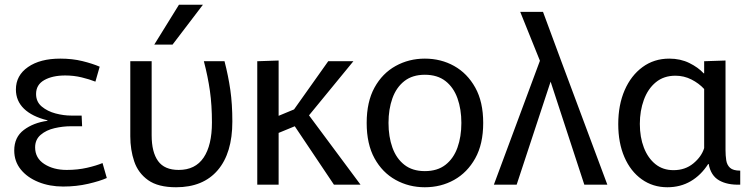

<svg xmlns="http://www.w3.org/2000/svg" viewBox="-20 -778 3179 809"><path d="M246 8Q189 8 142 -11Q95 -30 67.5 -64Q40 -98 40 -144Q40 -200 80.5 -230.5Q121 -261 180 -269V-271Q115 -287 81 -320Q47 -353 47 -401Q47 -460 98 -495.5Q149 -531 234 -531Q285 -531 327.5 -520.5Q370 -510 400 -497L382 -434Q357 -444 324 -452Q291 -460 255 -460Q201 -460 166.5 -440.5Q132 -421 132 -382Q132 -349 156 -329Q180 -309 214 -300Q248 -291 280 -291H324L326 -246H278Q245 -246 210 -238Q175 -230 151.5 -210Q128 -190 128 -157Q128 -112 166.5 -87Q205 -62 261 -62Q307 -62 346.5 -71Q386 -80 412 -91L430 -28Q401 -15 351.5 -3.5Q302 8 246 8Z M722 11Q646 11 604 -19Q562 -49 545.5 -98Q529 -147 529 -204V-520H619V-208Q619 -137 646 -99.5Q673 -62 733 -62Q803 -62 838 -114Q873 -166 873 -262Q873 -335 864.5 -395Q856 -455 839 -520H926Q942 -458 950.5 -399Q959 -340 959 -266Q959 -133 897.5 -61Q836 11 722 11ZM630 -590 734 -758H835L707 -590Z M1064 -520 1154 -523V-290L1219 -317L1363 -520H1469L1282 -292L1499 0H1387L1222 -246L1154 -218V0H1064Z M1770 11Q1703 11 1647 -20Q1591 -51 1558 -111Q1525 -171 1525 -260Q1525 -349 1558 -409Q1591 -469 1647 -500Q1703 -531 1770 -531Q1838 -531 1893.5 -500Q1949 -469 1982.5 -409Q2016 -349 2016 -260Q2016 -171 1982.5 -111Q1949 -51 1893.5 -20Q1838 11 1770 11ZM1770 -57Q1823 -57 1857 -83.5Q1891 -110 1907.5 -156Q1924 -202 1924 -260Q1924 -318 1907.5 -364Q1891 -410 1857 -436.5Q1823 -463 1770 -463Q1718 -463 1684 -436.5Q1650 -410 1633.5 -364Q1617 -318 1617 -260Q1617 -202 1633.5 -156Q1650 -110 1684 -83.5Q1718 -57 1770 -57Z M2442 0 2300 -434 2157 0H2061L2255 -522L2172 -728H2268L2345 -520L2539 0Z M2792 11Q2731 11 2684 -22.5Q2637 -56 2611 -116Q2585 -176 2585 -255Q2585 -336 2612 -398Q2639 -460 2687.5 -495.5Q2736 -531 2800 -531Q2847 -531 2884.5 -512.5Q2922 -494 2945 -469H2947V-520L3037 -523V-146Q3037 -123 3040 -103Q3043 -83 3056 -71Q3069 -59 3099 -59V0Q3045 2 3010 -18Q2975 -38 2966 -87H2964Q2934 -40 2890.5 -14.5Q2847 11 2792 11ZM2818 -61Q2867 -61 2901.5 -89.5Q2936 -118 2947 -154V-403Q2925 -427 2893.5 -443Q2862 -459 2826 -459Q2777 -459 2743.5 -431.5Q2710 -404 2693 -357.5Q2676 -311 2676 -256Q2676 -200 2693 -156Q2710 -112 2741.5 -86.5Q2773 -61 2818 -61Z"/></svg>

Font: Murecho
Style: Regular
Weight: 400
Designer: Neil Summerour
Foundry: Positype
Version: Version 1.010; ttfautohint (v1.8.3)